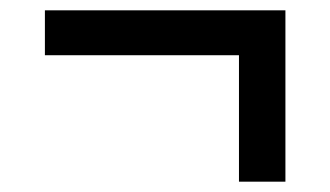

<svg xmlns="http://www.w3.org/2000/svg" viewBox="-20 -352 640 372"><path d="M443 0V-245H67V-332H533V0Z"/></svg>

Font: Red Hat Mono Medium
Style: Regular
Weight: 500
Monospace: yes
Designer: Pentagram, MCKL
Foundry: Pentagram, MCKL
Version: Version 1.023; ttfautohint (v1.8.3)